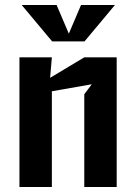

<svg xmlns="http://www.w3.org/2000/svg" viewBox="-20 -750 546 770"><path d="M58 0H188V-384L348 -412L318 -372V0H448V-520H318L181 -438L188 -520H58ZM67 -730 189 -584H319L441 -730H305L256 -615L207 -730Z"/></svg>

Font: Pescante Normal
Style: Regular
Weight: 400
Designer: Ariel Martín Pérez
Foundry: Tunera Type Foundry
Version: Version 1.000;FEAKit 1.0